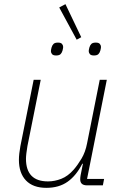

<svg xmlns="http://www.w3.org/2000/svg" viewBox="-20 -892 591 924"><path d="M176 -508 112 -189Q109 -172 107 -155Q105 -138 105 -128Q105 -19 211 -19Q243 -19 275 -31.5Q307 -44 335 -76Q354 -98 372.5 -129Q391 -160 399 -202L460 -508H494L399 -31H481L475 0H399Q366 0 366 -29Q366 -34 366.5 -38.5Q367 -43 368 -49L379 -104H376Q347 -47 305.5 -17.5Q264 12 203 12Q139 12 105 -23.5Q71 -59 71 -123Q71 -137 73 -154.5Q75 -172 78 -188L142 -508ZM265 -856 295 -872 371 -713 349 -701ZM250 -625Q236 -625 230.5 -631.5Q225 -638 225 -646Q225 -651 228 -663Q231 -674 237.5 -680.5Q244 -687 259 -687Q273 -687 278.5 -680.5Q284 -674 284 -666Q284 -661 281 -649Q278 -638 271.5 -631.5Q265 -625 250 -625ZM432 -625Q418 -625 412.5 -631.5Q407 -638 407 -646Q407 -651 410 -663Q413 -674 419.5 -680.5Q426 -687 441 -687Q455 -687 460.5 -680.5Q466 -674 466 -666Q466 -661 463 -649Q460 -638 453.5 -631.5Q447 -625 432 -625Z"/></svg>

Font: IBM Plex Sans ExtLt
Style: Italic
Weight: 200
Italic angle: -11°
Designer: Mike Abbink, Paul van der Laan, Pieter van Rosmalen
Foundry: Bold Monday
Version: Version 3.005